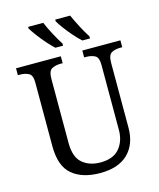

<svg xmlns="http://www.w3.org/2000/svg" viewBox="-135 -1025 934 1130"><g transform="rotate(-15 332.0 -460.5)"><path d="M335 10Q226 10 164 -42Q102 -94 102 -216V-604Q102 -649 79.5 -660.5Q57 -672 26 -672H14V-714H287V-672H275Q243 -672 221 -660Q199 -648 199 -600V-210Q199 -123 242 -86.5Q285 -50 352 -50Q430 -50 467.5 -94.5Q505 -139 505 -207V-604Q505 -649 483 -660.5Q461 -672 430 -672H418V-714H650V-672H638Q606 -672 584.5 -660Q563 -648 563 -600V-205Q563 -105 504.5 -47.5Q446 10 335 10ZM434 -771Q413 -789 388 -817.5Q363 -846 341.5 -875Q320 -904 311 -921V-931H402Q417 -897 439 -855Q461 -813 480 -784V-771ZM269 -771Q249 -789 224 -817.5Q199 -846 177.5 -875Q156 -904 146 -921V-931H238Q252 -897 274.5 -855Q297 -813 316 -784V-771Z"/></g></svg>

Font: Noto Serif SemiCondensed
Style: Regular
Weight: 400
Width: 4
Designer: Monotype Design Team
Foundry: Monotype Imaging Inc.
Version: Version 2.013